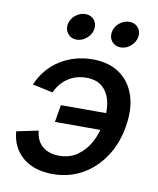

<svg xmlns="http://www.w3.org/2000/svg" viewBox="-85 -819 741 898"><g transform="rotate(10 285.5 -370.0)"><path d="M225.6 11.2Q182.1 11.2 146.2 -0.2Q110.4 -11.7 84 -33.7Q57.6 -55.7 42.2 -86.7Q26.9 -117.7 23.9 -156.2L127 -177.7Q128.9 -155.8 137 -137.5Q145 -119.1 159.4 -106Q173.8 -92.8 194.3 -85.7Q214.8 -78.6 240.7 -78.6Q291 -78.6 327.6 -104.2Q364.3 -129.9 387.5 -173.1Q410.6 -216.3 418.9 -268.6Q428.2 -321.8 419.2 -365Q410.2 -408.2 382.1 -434.1Q354 -460 303.7 -460Q278.3 -460 255.9 -453.1Q233.4 -446.3 215.1 -433.3Q196.8 -420.4 182.6 -403.1Q168.5 -385.7 159.7 -364.7L63 -385.7Q79.1 -423.8 104.5 -454.3Q129.9 -484.9 163.3 -506.1Q196.8 -527.3 236.1 -538.6Q275.4 -549.8 318.4 -549.8Q395 -549.8 446 -514.6Q497.1 -479.5 518.3 -416.3Q539.6 -353 525.4 -268.6Q511.7 -185.1 469.7 -121.8Q427.7 -58.6 365 -23.7Q302.2 11.2 225.6 11.2ZM424.8 -231H194.8L208.5 -313H438.5ZM436.5 -627.4Q410.2 -627.4 394.8 -646Q379.4 -664.6 383.8 -690.4Q387.7 -716.3 409.4 -734.4Q431.2 -752.4 457 -752.4Q483.4 -752.4 498.5 -734.4Q513.7 -716.3 509.8 -690.4Q505.4 -664.6 483.9 -646Q462.4 -627.4 436.5 -627.4ZM227.1 -627.4Q201.2 -627.4 185.8 -646Q170.4 -664.6 174.3 -690.4Q178.7 -716.3 200.4 -734.4Q222.2 -752.4 248 -752.4Q274.4 -752.4 289.6 -734.4Q304.7 -716.3 300.8 -690.4Q296.4 -664.6 274.9 -646Q253.4 -627.4 227.1 -627.4Z"/></g></svg>

Font: Inter 16pt Medium
Style: Italic
Weight: 500
Italic angle: -9.3988°
Version: Version 4.001;git-66647c0bb